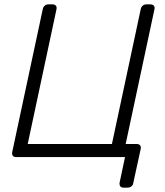

<svg xmlns="http://www.w3.org/2000/svg" viewBox="-20 -720 757 880"><path d="M546 140Q536 140 531.5 134Q527 128 528 118L553 0H53Q43 0 38.5 -6.5Q34 -13 36 -23L176 -678Q178 -688 185 -694Q192 -700 202 -700H220Q231 -700 236 -694Q241 -688 239 -678L107 -60H493L625 -678Q627 -688 634 -694Q641 -700 651 -700H669Q680 -700 685 -694Q690 -688 688 -678L556 -60H606Q617 -60 622 -54Q627 -48 625 -38L591 118Q590 128 582.5 134Q575 140 564 140Z"/></svg>

Font: Rubik Light Light
Style: Italic
Weight: 300
Italic angle: -12°
Version: Version 2.104